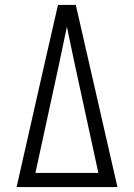

<svg xmlns="http://www.w3.org/2000/svg" viewBox="-20 -755 540 775"><path d="M47 0H454L342 -490L286 -735H214L158 -490ZM123 -57 217 -490Q225 -529 233.5 -568.5Q242 -608 250 -647Q258 -608 266.5 -568.5Q275 -529 283 -490L377 -57Z"/></svg>

Font: Iosevka SS09 Light
Style: Regular
Weight: 300
Monospace: yes
Designer: Belleve Invis
Foundry: Belleve Invis
Version: Version 5.2.1; ttfautohint (v1.8.3)